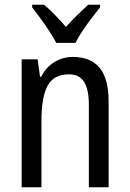

<svg xmlns="http://www.w3.org/2000/svg" viewBox="-20 -786 545 806"><path d="M286 -547Q360 -547 398 -501.5Q436 -456 436 -360V0H353V-347Q353 -410 333 -442Q313 -474 270 -474Q206 -474 180 -426.5Q154 -379 154 -279V0H71V-537H138L148 -464H153Q173 -504 208.5 -525.5Q244 -547 286 -547ZM216 -606Q199 -639 170 -680.5Q141 -722 115 -755V-766H165Q186 -749 210 -724Q234 -699 257 -673Q283 -702 303.5 -722Q324 -742 350 -766H400V-755Q384 -735 364 -709Q344 -683 326 -656Q308 -629 297 -606Z"/></svg>

Font: Noto Sans Hebrew Condensed
Style: Regular
Weight: 400
Width: 3
Designer: Monotype Design Team
Foundry: Monotype Imaging Inc.
Version: Version 2.004; ttfautohint (v1.8.4.7-5d5b)